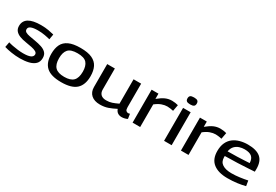

<svg xmlns="http://www.w3.org/2000/svg" viewBox="53 -1727 3916 2720"><g transform="rotate(30 2011.5 -367.5)"><path d="M33 -27 49 -112Q76 -103 118.5 -94.5Q161 -86 208.5 -80.5Q256 -75 297 -75Q453 -75 453 -146Q453 -172 426 -187.5Q399 -203 353.5 -212Q308 -221 253 -230Q193 -239 147.5 -257Q102 -275 77 -305.5Q52 -336 52 -383Q52 -549 319 -549Q388 -549 445 -538.5Q502 -528 534 -519L519 -433Q489 -442 433 -452Q377 -462 318 -462Q246 -462 207 -446Q168 -430 168 -396Q168 -367 192 -353Q216 -339 257 -331.5Q298 -324 350 -315Q412 -305 462.5 -288.5Q513 -272 542.5 -241Q572 -210 572 -156Q572 -93 534.5 -57Q497 -21 433 -5.5Q369 10 291 10Q221 10 151 -1Q81 -12 33 -27Z M646 -271Q646 -360 676 -422Q706 -484 776.5 -516.5Q847 -549 966 -549Q1086 -549 1156 -516.5Q1226 -484 1256.5 -422Q1287 -360 1287 -271Q1287 -130 1211.5 -60Q1136 10 966 10Q796 10 721 -60Q646 -130 646 -271ZM772 -271Q772 -170 817.5 -123.5Q863 -77 966 -77Q1069 -77 1114.5 -123.5Q1160 -170 1160 -271Q1160 -366 1118 -414Q1076 -462 966 -462Q857 -462 814.5 -414Q772 -366 772 -271Z M1600 10Q1508 10 1456.5 -36Q1405 -82 1405 -164V-539H1530V-196Q1530 -143 1560 -114.5Q1590 -86 1648 -86Q1700 -86 1742 -100.5Q1784 -115 1836 -140V-539H1960V-154Q1960 -114 1974 -99.5Q1988 -85 2007 -85Q2022 -85 2036 -91L2048 -13Q2031 -3 2006 3.5Q1981 10 1956 10Q1918 10 1891 -8Q1864 -26 1851 -64Q1788 -31 1730 -10.5Q1672 10 1600 10Z M2243 -539V-453Q2306 -505 2356 -527Q2406 -549 2462 -549Q2489 -549 2515.5 -545Q2542 -541 2563 -535L2544 -432Q2520 -437 2494.5 -441Q2469 -445 2445 -445Q2401 -445 2354 -428Q2307 -411 2255 -370V0H2131V-539Z M2708 -631Q2666 -631 2649 -644.5Q2632 -658 2632 -688Q2632 -718 2649 -731.5Q2666 -745 2708 -745Q2750 -745 2767 -731.5Q2784 -718 2784 -688Q2784 -658 2767 -644.5Q2750 -631 2708 -631ZM2646 0V-539H2770V0Z M3034 -539V-453Q3097 -505 3147 -527Q3197 -549 3253 -549Q3280 -549 3306.5 -545Q3333 -541 3354 -535L3335 -432Q3311 -437 3285.5 -441Q3260 -445 3236 -445Q3192 -445 3145 -428Q3098 -411 3046 -370V0H2922V-539Z M3685 10Q3537 10 3454 -54.5Q3371 -119 3371 -253Q3371 -333 3397 -389.5Q3423 -446 3469 -481Q3515 -516 3575.5 -532.5Q3636 -549 3703 -549Q3842 -549 3910.5 -492Q3979 -435 3979 -310Q3979 -302 3978.5 -289.5Q3978 -277 3978 -264Q3941 -262 3871 -257.5Q3801 -253 3706 -249Q3611 -245 3499 -244Q3498 -239 3498 -234.5Q3498 -230 3498 -224Q3498 -149 3552 -114Q3606 -79 3702 -79Q3767 -79 3836 -88.5Q3905 -98 3960 -110L3974 -25Q3917 -10 3844.5 0Q3772 10 3685 10ZM3500 -321Q3583 -321 3656 -323.5Q3729 -326 3781 -329Q3833 -332 3854 -333Q3852 -402 3814.5 -434.5Q3777 -467 3696 -467Q3654 -467 3612.5 -454Q3571 -441 3540.5 -409Q3510 -377 3500 -321Z"/></g></svg>

Font: Georama Extended Medium
Style: Regular
Weight: 500
Width: 7
Designer: Jean-Baptiste Levee
Foundry: Production Type
Version: Version 1.000